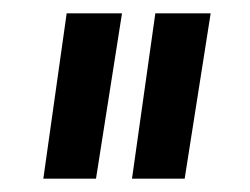

<svg xmlns="http://www.w3.org/2000/svg" viewBox="-20 -740 375 288"><path d="M178 -472H257Q267 -535 276.5 -596Q286 -657 296 -720H213ZM45 -472H124Q134 -535 143.5 -596Q153 -657 163 -720H80Z"/></svg>

Font: Josefin Slab Thin
Style: Bold Italic
Weight: 700
Italic angle: -12°
Version: Version 2.000